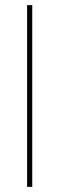

<svg xmlns="http://www.w3.org/2000/svg" viewBox="-20 -724 230 744"><path d="M105 -704V0H85V-704Z"/></svg>

Font: Fz Poppins Thin
Style: Regular
Weight: 100
Designer: Ninad Kale (Devanagari), Jonny Pinhorn (Latin)
Foundry: Indian Type Foundry
Version: Vit hóa bi Vntype.Com & FontZin.Com